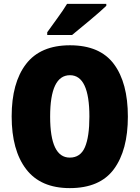

<svg xmlns="http://www.w3.org/2000/svg" viewBox="-20 -958 719 988"><path d="M638 -358Q638 -532 566 -628.5Q494 -725 340 -725Q188 -725 114 -628.5Q40 -532 40 -359Q40 -185 114.5 -87.5Q189 10 339 10Q494 10 566 -87.5Q638 -185 638 -358ZM238 -358Q238 -571 340 -571Q440 -571 440 -358Q440 -254 417 -200.5Q394 -147 339 -147Q238 -147 238 -358ZM527 -938H325Q305 -905 276 -865.5Q247 -826 223 -792V-778H351Q389 -809 444 -855Q499 -901 527 -928Z"/></svg>

Font: Noto Sans Display SemiCondensed Black
Style: Regular
Weight: 900
Width: 4
Designer: Monotype Design Team
Foundry: Monotype Imaging Inc.
Version: Version 1.900